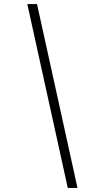

<svg xmlns="http://www.w3.org/2000/svg" viewBox="-20 -720 424 949"><path d="M315 209 115 -700H163L363 209Z"/></svg>

Font: Red Hat Text VF
Style: Italic
Weight: 300
Italic angle: -12°
Designer: Pentagram, MCKL
Foundry: Pentagram, MCKL
Version: Version 1.023